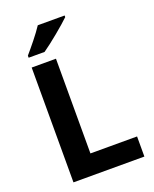

<svg xmlns="http://www.w3.org/2000/svg" viewBox="-168 -1094 902 1122"><g transform="rotate(-20 282.5 -533.0)"><path d="M375 -990V-1000H208C179 -955 125 -890 93 -853V-840H192C243 -875 337 -953 375 -990ZM90 -66H531V-191H241V-780H90Z"/></g></svg>

Font: Noto Sans Malayalam UI
Style: Bold
Weight: 700
Designer: Jelle Bosma - Monotype Design Team
Foundry: Monotype Imaging Inc.
Version: Version 2.104